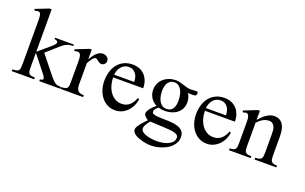

<svg xmlns="http://www.w3.org/2000/svg" viewBox="-81 -880 2221 1400"><g transform="rotate(20 1029.5 -180.0)"><path d="M217.8 0V-14.2Q221.2 -14.2 225.3 -14.4Q229.5 -14.6 232.9 -16.1Q236.3 -17.6 238.8 -20Q241.2 -22.5 241.2 -26.9Q241.2 -35.2 236.3 -42.5Q231.4 -49.8 227.1 -56.2L124 -186V-76.2Q124 -58.6 125.2 -46.6Q126.5 -34.7 131.6 -27.3Q136.7 -20 147.7 -17.1Q158.7 -14.2 178.2 -14.2V0H4.9V-14.2Q23.9 -14.2 34.9 -16.6Q45.9 -19 51.8 -25.6Q57.6 -32.2 59.3 -43.9Q61 -55.7 61 -74.2V-418.5Q61 -449.2 55.9 -462.6Q50.8 -476.1 36.1 -476.1Q29.8 -476.1 23.9 -474.4Q18.1 -472.7 12.2 -470.2L4.9 -482.9L106.9 -522.9H124V-193.8L209 -266.1Q211.9 -268.6 217.8 -273.7Q223.6 -278.8 229.5 -284.7Q235.4 -290.5 239.7 -296.6Q244.1 -302.7 244.1 -307.1Q244.1 -312 241.7 -315.7Q239.3 -319.3 235.4 -321.5Q231.4 -323.7 226.8 -324.7Q222.2 -325.7 217.8 -326.2V-336.9H363.8V-326.2Q348.1 -325.2 335.7 -323Q323.2 -320.8 312.5 -315.9Q301.8 -311 291.7 -303.7Q281.7 -296.4 270 -286.1L181.2 -207L287.1 -74.7Q303.2 -54.7 314.5 -42.7Q325.7 -30.8 335.7 -24.4Q345.7 -18.1 356.2 -16.1Q366.7 -14.2 380.9 -14.2V0Z M633.8 -306.2Q633.8 -292.5 623.8 -282.2Q613.8 -272 600.1 -272Q590.8 -272 584 -276.1Q577.1 -280.3 571 -284.9Q564.9 -289.6 559.6 -293.7Q554.2 -297.9 547.9 -297.9Q537.1 -297.9 523.9 -281.2Q510.7 -264.6 499 -241.2V-78.1Q499 -45.9 511.2 -30Q523.4 -14.2 558.1 -14.2V0H383.8V-14.2Q402.8 -14.2 413.3 -17.1Q423.8 -20 429.2 -27.3Q434.6 -34.7 435.8 -46.6Q437 -58.6 437 -76.2V-221.7Q437 -239.3 436.3 -253.2Q435.5 -267.1 432.6 -277.1Q429.7 -287.1 423.6 -292.5Q417.5 -297.9 406.7 -297.9Q396 -297.9 383.8 -293L379.9 -306.2L483.9 -347.2H499V-271Q505.4 -282.7 514.2 -295.9Q522.9 -309.1 533.9 -320.6Q544.9 -332 557.9 -339.6Q570.8 -347.2 585.9 -347.2Q594.7 -347.2 603.5 -344.5Q612.3 -341.8 618.9 -336.4Q625.5 -331.1 629.6 -323.5Q633.8 -315.9 633.8 -306.2Z M947.8 -123Q943.8 -96.7 932.4 -72.5Q920.9 -48.3 902.8 -29.8Q884.8 -11.2 861.1 0Q837.4 11.2 809.6 11.2Q773.4 11.2 745.8 -3.9Q718.3 -19 699.7 -43.9Q681.2 -68.8 671.9 -100.3Q662.6 -131.8 662.6 -165Q662.6 -201.7 672.1 -234.6Q681.6 -267.6 700.9 -292.5Q720.2 -317.4 749.8 -332.3Q779.3 -347.2 818.8 -347.2Q849.1 -347.2 873 -336.9Q897 -326.7 913.6 -308.3Q930.2 -290 939 -264.9Q947.8 -239.7 947.8 -210H714.8Q714.8 -182.6 722.2 -154.3Q729.5 -126 744.6 -102.8Q759.8 -79.6 783 -64.7Q806.2 -49.8 837.9 -49.8Q857.4 -49.8 872.8 -55.9Q888.2 -62 900.1 -73Q912.1 -84 920.9 -98.9Q929.7 -113.8 936.5 -130.9ZM870.6 -231Q870.6 -247.6 866.5 -263.9Q862.3 -280.3 853.3 -292.7Q844.2 -305.2 830.6 -313Q816.9 -320.8 797.9 -320.8Q778.8 -320.8 764.2 -313.2Q749.5 -305.7 739 -293.2Q728.5 -280.8 722.4 -264.4Q716.3 -248 714.8 -231Z M1332.5 -307.1Q1332.5 -295.4 1323.2 -291.7Q1314 -288.1 1301.8 -288.1Q1292 -288.1 1282.2 -288.8Q1272.5 -289.6 1265.6 -290Q1276.4 -275.9 1281 -258.1Q1285.6 -240.2 1285.6 -223.1Q1285.6 -194.8 1274.7 -173.6Q1263.7 -152.3 1245.1 -137.9Q1226.6 -123.5 1202.6 -116.2Q1178.7 -108.9 1152.8 -108.9Q1140.1 -108.9 1127.2 -110.6Q1114.3 -112.3 1101.6 -116.2Q1091.8 -108.4 1082.8 -98.1Q1073.7 -87.9 1073.7 -75.2Q1073.7 -64 1084.7 -59.1Q1095.7 -54.2 1113.5 -52.2Q1131.3 -50.3 1154.3 -50.3Q1177.2 -50.3 1201.2 -49.3Q1225.1 -48.3 1248 -44.9Q1271 -41.5 1288.8 -33Q1306.6 -24.4 1317.6 -9.3Q1328.6 5.9 1328.6 30.8Q1328.6 53.2 1319.8 71.8Q1311 90.3 1296.4 105.2Q1281.7 120.1 1262.5 130.9Q1243.2 141.6 1222.2 148.9Q1201.2 156.2 1179.7 159.7Q1158.2 163.1 1139.6 163.1Q1130.4 163.1 1115.5 161.4Q1100.6 159.7 1084.2 156Q1067.9 152.3 1051.3 146.7Q1034.7 141.1 1021.5 133.3Q1008.3 125.5 1000 115.5Q991.7 105.5 991.7 92.8Q991.7 82.5 999.8 68.6Q1007.8 54.7 1018.8 41.3Q1029.8 27.8 1041.3 15.9Q1052.7 3.9 1059.6 -2.9Q1054.7 -5.9 1048.8 -10.3Q1043 -14.6 1037.6 -20Q1032.2 -25.4 1028.6 -31.5Q1024.9 -37.6 1024.9 -43.9Q1024.9 -54.2 1031.2 -65.7Q1037.6 -77.1 1046.9 -87.9Q1056.2 -98.6 1066.2 -107.9Q1076.2 -117.2 1083.5 -123Q1068.8 -129.9 1056.9 -140.6Q1044.9 -151.4 1036.6 -164.8Q1028.3 -178.2 1023.9 -193.6Q1019.5 -209 1019.5 -225.1Q1019.5 -253.4 1030.5 -276.1Q1041.5 -298.8 1060.1 -314.5Q1078.6 -330.1 1102.8 -338.6Q1127 -347.2 1153.8 -347.2Q1169.9 -347.2 1185.3 -343Q1200.7 -338.9 1215.8 -334Q1231 -329.1 1246.1 -325Q1261.2 -320.8 1276.9 -320.8Q1286.6 -320.8 1296.4 -322Q1306.2 -323.2 1315.9 -323.2Q1325.7 -323.2 1329.1 -321.3Q1332.5 -319.3 1332.5 -307.1ZM1220.7 -212.9Q1220.7 -230 1217.5 -250.2Q1214.4 -270.5 1206.1 -288.1Q1197.8 -305.7 1183.6 -317.4Q1169.4 -329.1 1147.9 -329.1Q1129.4 -329.1 1116.9 -321Q1104.5 -313 1097.2 -300.5Q1089.8 -288.1 1086.7 -272.2Q1083.5 -256.3 1083.5 -241.2Q1083.5 -223.6 1086.7 -203.6Q1089.8 -183.6 1098.4 -166.5Q1106.9 -149.4 1121.3 -138.2Q1135.7 -127 1157.7 -127Q1176.8 -127 1189 -134.3Q1201.2 -141.6 1208.3 -153.8Q1215.3 -166 1218 -181.4Q1220.7 -196.8 1220.7 -212.9ZM1301.8 44.9Q1301.8 37.6 1298.6 32.2Q1295.4 26.9 1290.3 23.2Q1285.2 19.5 1278.6 17.1Q1272 14.6 1265.6 13.2Q1251.5 9.8 1227.1 7.8Q1202.6 5.9 1175.5 4.6Q1148.4 3.4 1122.6 2.4Q1096.7 1.5 1079.6 0Q1074.2 5.9 1068.4 13.4Q1062.5 21 1057.1 29.5Q1051.8 38.1 1048.3 47.1Q1044.9 56.2 1044.9 64.9Q1044.9 76.2 1052.2 84.5Q1059.6 92.8 1071 98.6Q1082.5 104.5 1096.9 108.4Q1111.3 112.3 1125.5 114.5Q1139.6 116.7 1152.1 117.4Q1164.6 118.2 1172.9 118.2Q1189.5 118.2 1211.7 115Q1233.9 111.8 1253.9 103.5Q1273.9 95.2 1287.8 81.1Q1301.8 66.9 1301.8 44.9Z M1659.7 -123Q1655.8 -96.7 1644.3 -72.5Q1632.8 -48.3 1614.7 -29.8Q1596.7 -11.2 1573 0Q1549.3 11.2 1521.5 11.2Q1485.4 11.2 1457.8 -3.9Q1430.2 -19 1411.6 -43.9Q1393.1 -68.8 1383.8 -100.3Q1374.5 -131.8 1374.5 -165Q1374.5 -201.7 1384 -234.6Q1393.6 -267.6 1412.8 -292.5Q1432.1 -317.4 1461.7 -332.3Q1491.2 -347.2 1530.8 -347.2Q1561 -347.2 1585 -336.9Q1608.9 -326.7 1625.5 -308.3Q1642.1 -290 1650.9 -264.9Q1659.7 -239.7 1659.7 -210H1426.8Q1426.8 -182.6 1434.1 -154.3Q1441.4 -126 1456.5 -102.8Q1471.7 -79.6 1494.9 -64.7Q1518.1 -49.8 1549.8 -49.8Q1569.3 -49.8 1584.7 -55.9Q1600.1 -62 1612.1 -73Q1624 -84 1632.8 -98.9Q1641.6 -113.8 1648.4 -130.9ZM1582.5 -231Q1582.5 -247.6 1578.4 -263.9Q1574.2 -280.3 1565.2 -292.7Q1556.2 -305.2 1542.5 -313Q1528.8 -320.8 1509.8 -320.8Q1490.7 -320.8 1476.1 -313.2Q1461.4 -305.7 1450.9 -293.2Q1440.4 -280.8 1434.3 -264.4Q1428.2 -248 1426.8 -231Z M1888.7 0V-14.2Q1907.7 -14.2 1918.7 -17.1Q1929.7 -20 1935.3 -27.1Q1940.9 -34.2 1942.4 -46.1Q1943.8 -58.1 1943.8 -76.2V-213.9Q1943.8 -228 1942.6 -243.7Q1941.4 -259.3 1936 -272.2Q1930.7 -285.2 1919.9 -293.5Q1909.2 -301.8 1890.6 -301.8Q1877.4 -301.8 1865.2 -297.6Q1853 -293.5 1842 -286.9Q1831.1 -280.3 1821.5 -271.5Q1812 -262.7 1803.7 -253.9V-76.2Q1803.7 -58.6 1805.2 -46.6Q1806.6 -34.7 1812 -27.3Q1817.4 -20 1828.4 -17.1Q1839.4 -14.2 1858.4 -14.2V0H1690.4V-14.2Q1709 -14.2 1719.2 -17.8Q1729.5 -21.5 1734.6 -29.1Q1739.7 -36.6 1740.7 -48.3Q1741.7 -60.1 1741.7 -76.2V-231.4Q1741.7 -244.1 1741 -256.1Q1740.2 -268.1 1737.5 -277.6Q1734.9 -287.1 1729.7 -293Q1724.6 -298.8 1715.8 -298.8Q1709.5 -298.8 1703.1 -297.1Q1696.8 -295.4 1690.4 -293L1685.5 -306.2L1788.6 -347.2H1803.7V-275.9Q1814 -288.1 1826.4 -300.8Q1838.9 -313.5 1853 -323.7Q1867.2 -334 1883.3 -340.6Q1899.4 -347.2 1916.5 -347.2Q1943.8 -347.2 1961.2 -335.9Q1978.5 -324.7 1988.3 -306.4Q1998 -288.1 2001.5 -265.4Q2004.9 -242.7 2004.9 -220.2V-76.2Q2004.9 -60.1 2006.3 -48.3Q2007.8 -36.6 2012.9 -29.1Q2018.1 -21.5 2028.6 -17.8Q2039.1 -14.2 2057.6 -14.2V0Z"/></g></svg>

Font: Scheherazade Rohingya
Style: Regular
Weight: 400
Designer: SIL International
Foundry: SIL International
Version: Version 2.000 (build 440/429)